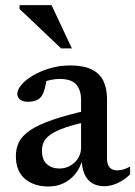

<svg xmlns="http://www.w3.org/2000/svg" viewBox="-20 -700 516 732"><path d="M321 -281 323 -238Q266 -226.5 230 -214Q194 -201.5 174.2 -188Q154.5 -174.5 147.2 -159.2Q140 -144 140 -125Q140 -91.5 158.5 -74.5Q177 -57.5 206.5 -57.5Q229.5 -57.5 248.2 -68.5Q267 -79.5 278 -97.2Q289 -115 289 -136.5V-319.5Q289 -357 270.5 -378Q252 -399 208 -399Q190.5 -399 171.5 -395Q152.5 -391 135 -383.5L160 -412Q157.5 -393 154.2 -377.5Q151 -362 147 -350.8Q143 -339.5 137.5 -332Q129.5 -321.5 116.2 -316.8Q103 -312 87.5 -312Q68 -312 57 -320.2Q46 -328.5 46 -341.5Q46 -359 62.8 -378Q79.5 -397 108 -413.5Q136.5 -430 172.5 -440.2Q208.5 -450.5 247.5 -450.5Q299 -450.5 330 -435Q361 -419.5 374.5 -390.8Q388 -362 388 -321.5V-95.5Q388 -80.5 392.5 -70.5Q397 -60.5 405.8 -55.5Q414.5 -50.5 427.5 -50.5Q438.5 -50.5 451 -54.2Q463.5 -58 476 -65V-35Q453 -13 427.2 -1.5Q401.5 10 378.5 10Q350.5 10 331 -2Q311.5 -14 301.8 -37.2Q292 -60.5 291 -92.5L295 -96Q287.5 -63 268.8 -39Q250 -15 223.5 -2Q197 11 165 11Q109 11 74.8 -18.5Q40.5 -48 40.5 -104.5Q40.5 -134 52.2 -158Q64 -182 94.5 -203Q125 -224 180 -243Q235 -262 321 -281ZM254 -515.5H213L54.5 -666V-680.5H176.5Z"/></svg>

Font: Newsreader 16pt 16pt Medium
Style: Regular
Weight: 500
Version: Version 1.003